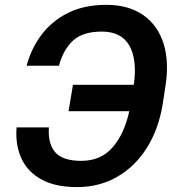

<svg xmlns="http://www.w3.org/2000/svg" viewBox="-20 -757 731 787"><path d="M47.9 -234.7H180.4Q175.8 -167.3 206.7 -132.5Q237.6 -97.7 312.9 -97.7Q394.2 -97.7 442.1 -153.6Q490.1 -209.5 509.9 -301.1H261L279.1 -409.4H528.4Q543 -512.4 510.3 -570Q477.6 -627.5 397.7 -627.5Q318.9 -627.5 279.1 -590.4Q239.3 -553.3 221.6 -487.6H89.1Q108 -558.6 150.6 -615.1Q193.2 -671.5 259.6 -704.4Q326 -737.2 415.5 -737.2Q506.7 -737.2 566.9 -695.3Q627.1 -653.4 650.9 -576.9Q674.7 -500.4 657 -396.3L646.7 -328.8Q629.3 -225.1 580.8 -149.1Q532.3 -73.2 459.3 -31.6Q386.4 9.9 295.5 9.9Q206.7 9.9 149.7 -21.5Q92.7 -52.9 67.5 -108.1Q42.3 -163.4 47.9 -234.7Z"/></svg>

Font: Inter UI Semi Bold
Style: Italic
Weight: 600
Italic angle: -9.39999°
Designer: Rasmus Andersson
Foundry: rsms
Version: 3.2;8d6f07862